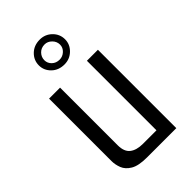

<svg xmlns="http://www.w3.org/2000/svg" viewBox="-209 -744 814 814"><g transform="rotate(-45 198.0 -337.5)"><path d="M167 0Q116 0 91 -15Q66 -30 57.5 -52Q49 -74 49 -96V-470H115V-124Q115 -86 136 -69.5Q157 -53 195 -53H276V-470H342V0ZM198 -526Q163 -526 140.5 -548Q118 -570 118 -600Q118 -631 140.5 -653Q163 -675 198 -675Q230 -675 252.5 -653Q275 -631 275 -600Q275 -570 252.5 -548Q230 -526 198 -526ZM198 -555Q216 -555 230 -568Q244 -581 244 -599Q244 -618 230 -632Q216 -646 198 -646Q177 -646 163.5 -632Q150 -618 150 -599Q150 -581 163.5 -568Q177 -555 198 -555Z"/></g></svg>

Font: Smooch Sans Medium
Style: Regular
Weight: 500
Designer: Robert E. Leuschke
Foundry: Robert E. Leuschke
Version: Version 1.010; ttfautohint (v1.8.3)